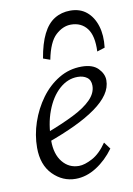

<svg xmlns="http://www.w3.org/2000/svg" viewBox="-77 -697 522 755"><g transform="rotate(-10 183.5 -319.5)"><path d="M164.1 7.8Q112.3 7.8 73.7 -31.2Q35.2 -70.3 35.2 -138.7Q35.2 -189.5 52.2 -239.7Q69.3 -290 99.6 -331.5Q129.9 -373 171.4 -397.9Q212.9 -422.9 262.7 -422.9Q306.6 -422.9 328.1 -400.9Q349.6 -378.9 349.6 -353.5Q349.6 -324.2 331.5 -297.9Q313.5 -271.5 278.8 -246.6Q244.1 -221.7 194.8 -198.2Q145.5 -174.8 83 -152.3V-189.5Q147.5 -213.9 194.3 -237.3Q241.2 -260.7 266.6 -286.6Q292 -312.5 292 -341.8Q292 -364.3 277.3 -375Q262.7 -385.7 240.2 -385.7Q200.2 -385.7 167 -356Q133.8 -326.2 114.3 -274.4Q94.7 -222.7 94.7 -156.2Q94.7 -102.5 120.1 -71.3Q145.5 -40 185.5 -40Q208 -40 239.3 -56.6Q270.5 -73.2 297.9 -113.3L318.4 -85.9Q288.1 -43.9 247.6 -18.1Q207 7.8 164.1 7.8ZM146.5 -470.7 119.1 -480.5Q128.9 -539.1 147.5 -576.2Q166 -613.3 193.8 -630.4Q221.7 -647.5 256.8 -647.5Q295.9 -647.5 321.8 -626Q347.7 -604.5 359.4 -566.9Q371.1 -529.3 365.2 -480.5L334 -470.7Q336.9 -533.2 314 -563Q291 -592.8 250 -592.8Q217.8 -592.8 189 -566.4Q160.2 -540 146.5 -470.7Z"/></g></svg>

Font: Crimson Pro ExtraLight
Style: Italic
Weight: 250
Italic angle: -12°
Designer: Jacques Le Bailly
Foundry: Baron von Fonthausen
Version: Version 1.003